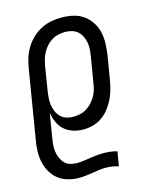

<svg xmlns="http://www.w3.org/2000/svg" viewBox="-113 -604 726 904"><g transform="rotate(-15 250.0 -152.5)"><path d="M159 223Q132 223 106 215.5Q80 208 60 192.5Q40 177 27 155Q14 133 8 107.5Q2 82 2.5 54.5Q3 27 8 0L64 -339Q68 -364 76 -388.5Q84 -413 98 -435.5Q112 -458 132 -476.5Q152 -495 175.5 -507Q199 -519 224 -523.5Q249 -528 273 -528Q302 -528 329.5 -522Q357 -516 379 -500.5Q401 -485 416 -462.5Q431 -440 437.5 -413.5Q444 -387 443 -358Q442 -329 438 -301L418 -181Q414 -158 407.5 -135.5Q401 -113 390 -91.5Q379 -70 364 -51Q349 -32 328.5 -18Q308 -4 285 2Q262 8 239 8Q213 8 189 0.5Q165 -7 147 -23Q129 -39 119 -61.5Q109 -84 105 -109L86 7Q83 24 81.5 41Q80 58 82.5 74.5Q85 91 91.5 106Q98 121 109 132.5Q120 144 136 148.5Q152 153 169 153Q185 153 201.5 150.5Q218 148 234.5 145.5Q251 143 267.5 141.5Q284 140 300 140Q317 140 334 142Q351 144 366 149L354 219Q340 214 324 211.5Q308 209 292 209Q275 209 258.5 211.5Q242 214 225 216.5Q208 219 192 221Q176 223 159 223ZM208 -62Q224 -62 240.5 -65.5Q257 -69 272 -78Q287 -87 299 -100Q311 -113 320 -128.5Q329 -144 333.5 -160Q338 -176 340 -192L360 -312Q363 -329 364.5 -346.5Q366 -364 363 -380.5Q360 -397 353 -412Q346 -427 334.5 -437.5Q323 -448 307 -453Q291 -458 274 -458Q258 -458 241 -454.5Q224 -451 209 -442Q194 -433 182 -420Q170 -407 161.5 -391.5Q153 -376 148.5 -360Q144 -344 141 -328L123 -217Q120 -199 118.5 -181Q117 -163 119 -146Q121 -129 127.5 -113Q134 -97 145.5 -85Q157 -73 173.5 -67.5Q190 -62 208 -62Z"/></g></svg>

Font: Iosevka Term Curly
Style: Italic
Weight: 400
Italic angle: -9°
Designer: Belleve Invis
Foundry: Belleve Invis
Version: Version 32.3.0